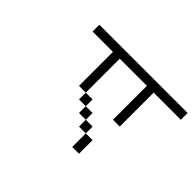

<svg xmlns="http://www.w3.org/2000/svg" viewBox="-125 -969 1250 1250"><g transform="rotate(45 500.0 -344.0)"><path d="M1000 -625H750V-312.5H687.5V-625H437.5V-312.5H375V-625H187.5V-687.5H1000ZM437.5 -312.5H500V-250H437.5ZM500 -250H562.5V-187.5H500ZM562.5 -187.5H625V-125H562.5ZM625 -125H687.5V0H625Z"/></g></svg>

Font: 寒蝉点阵体 16px
Style: Regular
Weight: 400
Designer: Designed by Warren2060
Foundry: ChillType
Version: Version 1.000